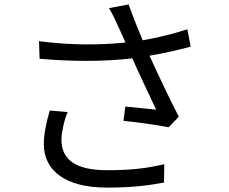

<svg xmlns="http://www.w3.org/2000/svg" viewBox="-20 -814 1040 872"><path d="M206 -312C190 -258 179 -203 179 -160C179 -36 281 38 465 38C596 38 663 26 725 15L726 -68C656 -53 597 -41 466 -41C318 -41 259 -93 259 -180C259 -210 271 -267 287 -305ZM831 -681C763 -659 696 -643 628 -631C606 -684 588 -728 564 -794L475 -777C491 -750 500 -731 517 -694L550 -621C436 -609 301 -608 157 -627L160 -547C311 -534 453 -534 581 -549C611 -480 661 -377 689 -316C656 -319 587 -327 549 -330L541 -265C605 -259 703 -245 746 -236L792 -284C749 -367 695 -482 659 -561C720 -571 785 -586 846 -602Z"/></svg>

Font: Source Han Sans CN Regular
Style: Regular
Weight: 400
Designer: Ryoko NISHIZUKA (kana & ideographs); Paul D. Hunt (Latin, Greek & Cyrillic); Wenlong ZHANG (bopomofo); Sandoll Communica
Foundry: Adobe Systems Incorporated
Version: Version 1.004;PS 1.004;hotconv 1.0.82;makeotf.lib2.5.63406